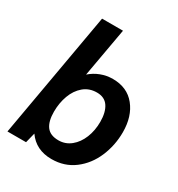

<svg xmlns="http://www.w3.org/2000/svg" viewBox="-180 -866 920 993"><g transform="rotate(30 280.0 -370.0)"><path d="M133 -60 118 0H7L139 -750H264L212 -458Q239 -482 273 -495Q307 -508 344 -508Q430 -508 478 -448.5Q526 -389 526 -295Q526 -216 496 -146Q466 -76 409 -33Q352 10 275 10Q182 10 133 -60ZM398 -283Q398 -340 376 -373Q354 -406 308 -406Q262 -406 229.5 -378.5Q197 -351 180.5 -306Q164 -261 164 -209Q164 -152 186 -122Q208 -92 258 -92Q299 -92 331 -118Q363 -144 380.5 -187.5Q398 -231 398 -283Z"/></g></svg>

Font: Cabin
Style: Bold Italic
Weight: 700
Italic angle: -7°
Designer: Pablo Impallari
Foundry: Pablo Impallari. http://www.impallari.com Igino Marini. http://www.ikern.com
Version: Version 2.200